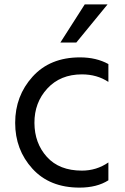

<svg xmlns="http://www.w3.org/2000/svg" viewBox="-20 -814 567 871"><path d="M342.8 -553.7Q417 -553.7 471.7 -523.4V-442.4Q419.9 -476.6 351.6 -476.6Q253.9 -476.6 194.8 -412.6Q135.7 -348.6 136.2 -256.3Q136.7 -164.1 192.9 -102.1Q249 -40 351.6 -40Q418 -40 471.7 -77.1V3.9Q419.9 37.1 340.8 37.1Q205.1 37.1 127 -48.8Q48.8 -134.8 48.8 -256.8Q48.8 -378.9 127.9 -466.3Q207 -553.7 342.8 -553.7ZM253.9 -621.1 364.3 -793.9H467.8L326.2 -621.1Z"/></svg>

Font: GenEi M Gothic v2 Regular
Style: Regular
Weight: 400
Version: Version 2.0